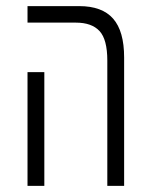

<svg xmlns="http://www.w3.org/2000/svg" viewBox="-20 -608 491 628"><path d="M331 0V-410Q331 -479 305.5 -506.5Q280 -534 228 -534H70V-588H239Q314 -588 350 -547Q386 -506 386 -420V0ZM70 0V-372H125V0Z"/></svg>

Font: Noto Sans Hebrew ExtraCondensed Light
Style: Regular
Weight: 300
Width: 2
Designer: Monotype Design Team
Foundry: Monotype Imaging Inc.
Version: Version 2.004; ttfautohint (v1.8.4.7-5d5b)